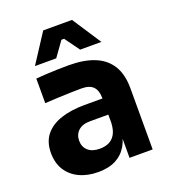

<svg xmlns="http://www.w3.org/2000/svg" viewBox="-142 -874 878 991"><g transform="rotate(-20 297.0 -378.0)"><path d="M403.8 0V-161.5H377.2V-337.5Q377.2 -379.8 357 -400.6Q336.8 -421.5 293 -421.5Q271 -421.5 235 -420.5Q199 -419.5 160.8 -417.8Q122.5 -416 91.5 -414V-549Q115 -551 145.9 -552.9Q176.8 -554.8 209.9 -555.6Q243 -556.5 271.5 -556.5Q355.8 -556.5 413.4 -532.9Q471 -509.2 500.9 -460.8Q530.8 -412.2 530.8 -335.8V0ZM228.8 14Q170.2 14 125.6 -6.9Q81 -27.8 56 -67.1Q31 -106.5 31 -161.5Q31 -222.2 62.1 -260.6Q93.2 -299 149 -317.4Q204.8 -335.8 278.2 -335.8H394.8V-247.2H277.2Q235 -247.2 212.2 -226.4Q189.5 -205.5 189.5 -171.2Q189.5 -137.8 212.2 -117.1Q235 -96.5 277.2 -96.5Q303.8 -96.5 325.4 -106Q347 -115.5 361.1 -138.6Q375.2 -161.8 377.2 -202.5L415.2 -163Q410.2 -106 387.8 -66.8Q365.2 -27.5 325.8 -6.8Q286.2 14 228.8 14ZM107 -612 210 -770.5H368.2L472 -612H355.2L296.5 -693H281.8L223.8 -612Z"/></g></svg>

Font: SVN-Sora Variable
Style: Regular
Weight: 400
Designer: Jonathan Barnbrook, Julián Moncada
Foundry: Barnbrook Fonts
Version: Version 2.000 - Viet hoa boi STYLEno.1 Fonts